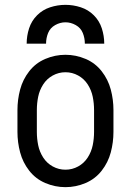

<svg xmlns="http://www.w3.org/2000/svg" viewBox="-20 -764 540 792"><path d="M90 -584Q90 -616 100 -647Q110 -678 133 -701Q156 -724 187 -734Q218 -744 250 -744Q282 -744 313 -734Q344 -724 367 -701Q390 -678 400 -647Q410 -616 410 -584H330Q330 -607 321.5 -628Q313 -649 292.5 -660.5Q272 -672 250 -672Q228 -672 207.5 -660.5Q187 -649 178.5 -628Q170 -607 170 -584ZM250 8Q207 8 167 -9Q127 -26 100.5 -60Q74 -94 63 -135.5Q52 -177 52 -220V-310Q52 -353 63 -394.5Q74 -436 100.5 -470Q127 -504 167 -521Q207 -538 250 -538Q293 -538 333 -521Q373 -504 399.5 -470Q426 -436 437 -394.5Q448 -353 448 -310V-220Q448 -177 437 -135.5Q426 -94 399.5 -60Q373 -26 333 -9Q293 8 250 8ZM250 -64Q278 -64 302.5 -77.5Q327 -91 342 -114.5Q357 -138 362.5 -165Q368 -192 368 -220V-310Q368 -338 362.5 -365Q357 -392 342 -415.5Q327 -439 302.5 -452.5Q278 -466 250 -466Q222 -466 197.5 -452.5Q173 -439 158 -415.5Q143 -392 137.5 -365Q132 -338 132 -310V-220Q132 -192 137.5 -165Q143 -138 158 -114.5Q173 -91 197.5 -77.5Q222 -64 250 -64Z"/></svg>

Font: Iosevka SS08
Style: Regular
Weight: 400
Monospace: yes
Designer: Belleve Invis
Foundry: Belleve Invis
Version: 2.1.0; ttfautohint (v1.8.2)